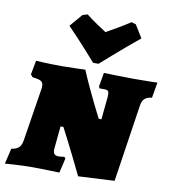

<svg xmlns="http://www.w3.org/2000/svg" viewBox="-96 -845 827 925"><g transform="rotate(10 318.0 -382.5)"><path d="M234 -764 181 -702C249 -633 324 -546 324 -546H351C351 -546 448 -633 533 -702L495 -764L473 -771C432 -744 384 -717 357 -702C334 -717 292 -744 258 -771ZM411 -285H398C398 -285 340 -395 293 -507C293 -507 227 -504 180 -504C114 -504 52 -508 52 -508L39 -439L49 -427C90 -422 102 -416 102 -393C102 -389 102 -384 101 -378L60 -119C55 -88 40 -74 8 -70L-10 6C-10 6 64 0 125 0C159 0 256 3 256 3L273 -69L266 -76C266 -76 250 -73 241 -73C220 -73 212 -80 212 -101C212 -105 213 -109 213 -114L223 -217H237C237 -217 287 -122 348 5L525 -4L582 -381C587 -413 599 -425 633 -430L646 -506C646 -505 575 -504 528 -504C480 -504 384 -507 384 -507L372 -439L376 -430H400C420 -430 424 -423 422 -396Z"/></g></svg>

Font: Alegreya SC Black
Style: Italic
Weight: 900
Italic angle: -7°
Designer: Juan Pablo del Peral
Foundry: Huerta Tipografica
Version: Version 2.007;PS 002.007;hotconv 1.0.88;makeotf.lib2.5.64775